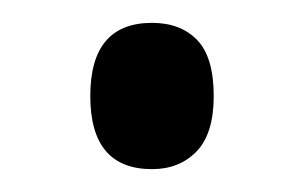

<svg xmlns="http://www.w3.org/2000/svg" viewBox="-20 -436 266 168"><path d="M59 -352Q59 -416 113 -416Q138 -416 152.5 -401Q167 -386 167 -352Q167 -319 152 -303.5Q137 -288 113 -288Q59 -288 59 -352Z"/></svg>

Font: Noto Sans ExtraCondensed
Style: Regular
Weight: 400
Width: 2
Designer: Monotype Design Team
Foundry: Monotype Imaging Inc.
Version: Version 2.013; ttfautohint (v1.8.4.7-5d5b)